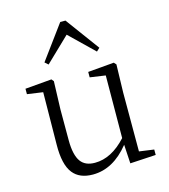

<svg xmlns="http://www.w3.org/2000/svg" viewBox="-118 -886 876 993"><g transform="rotate(-15 320.0 -389.0)"><path d="M257 14C330 14 395 -22 452 -93L458 8L596 0V-29L517 -40V-355L521 -505L510 -517L370 -505V-476L453 -464L451 -129C398 -71 342 -42 283 -42C248 -42 223 -53 207 -75C190 -98 181 -137 181 -190V-355L186 -505L176 -517L34 -505V-476L118 -464L115 -184C114 -113 126 -61 151 -30C174 -1 209 14 257 14ZM312 -720 441 -595 458 -611 325 -792H297L164 -611L182 -595Z"/></g></svg>

Font: AllPunType Light
Style: Regular
Weight: 300
Version: 1.0